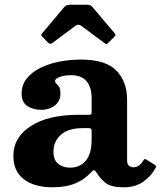

<svg xmlns="http://www.w3.org/2000/svg" viewBox="-20 -782 680 812"><path d="M36.5 -123Q36.5 -201 110.2 -248.8Q184 -296.5 313 -296.5H354.5Q363 -296.5 365.2 -298.5Q367.5 -300.5 367.5 -309.5V-367Q367.5 -411.5 346.8 -437.8Q326 -464 279.5 -464Q253.5 -464 233.2 -456.8Q213 -449.5 213 -439.5Q213 -432 218.5 -427.8Q224 -423.5 229.8 -415Q235.5 -406.5 235.5 -385.5Q235.5 -354.5 212 -336Q188.5 -317.5 155.5 -317.5Q121 -317.5 96.2 -333.2Q71.5 -349 71.5 -385.5Q71.5 -423 93.2 -450.2Q115 -477.5 151.2 -495.2Q187.5 -513 232 -521.5Q276.5 -530 322 -530Q427 -530 472.2 -483.5Q517.5 -437 517.5 -359.5V-103.5Q517.5 -88.5 525.2 -81.5Q533 -74.5 543.5 -74.5Q554 -74.5 564.8 -80Q575.5 -85.5 586.5 -104Q591.5 -112.5 598 -107.5L635.5 -84.5Q642 -80.5 638.5 -72.5Q621 -39 587.2 -14.5Q553.5 10 504.5 10H504Q449 10 425.5 -9.2Q402 -28.5 389.5 -50.5Q382.5 -61.5 377.8 -62Q373 -62.5 365.5 -53.5Q353.5 -40 333.2 -25.2Q313 -10.5 281 -0.2Q249 10 201.5 10Q125 10 80.8 -24Q36.5 -58 36.5 -123ZM206 -140.5Q206 -105.5 226.2 -89.2Q246.5 -73 276.5 -73Q318 -73 342.8 -102.5Q367.5 -132 367.5 -191V-230Q367.5 -240 357.5 -240H329.5Q268.5 -240 237.2 -211.8Q206 -183.5 206 -140.5ZM182.5 -602.5 160 -626Q154 -631.5 154 -633.8Q154 -636 159 -642L253 -753.5Q260 -762 279.5 -762H347Q363 -762 370 -753.5L466 -640Q471.5 -634.5 464.5 -627.5L437.5 -600.5Q432 -595 430 -595.2Q428 -595.5 421.5 -600L324 -672.5Q311 -682 299 -673L200.5 -599.5Q192 -593 182.5 -602.5Z"/></svg>

Font: Besley
Style: Bold
Weight: 700
Designer: Owen Earl
Foundry: indestructible type*
Version: Version 2.001; ttfautohint (v1.8.3)